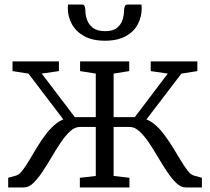

<svg xmlns="http://www.w3.org/2000/svg" viewBox="-20 -824 923 844"><path d="M16 0V-42.5L51.5 -52.5Q64.5 -56 79 -75Q93.5 -94 109.8 -121.5Q126 -149 144.2 -179Q162.5 -209 183.8 -236.5Q205 -264 229 -282.5Q253 -301 280.5 -304.5V-270L105 -500.5L35 -511.5V-554H239V-511.5L163.5 -500.5L309 -309H401V-500.5L332 -511.5V-554H548V-511.5L479.5 -500.5V-309H572.5L717.5 -500.5L642.5 -511.5V-554H847.5V-511.5L777.5 -500.5L601.5 -270V-304.5Q629 -301 653.2 -282.5Q677.5 -264 698.5 -236.5Q719.5 -209 738 -179Q756.5 -149 773 -121.5Q789.5 -94 804 -75Q818.5 -56 831.5 -52.5L867.5 -42.5V0H796.5Q775.5 0 755.2 -19.2Q735 -38.5 714.8 -68.8Q694.5 -99 674.5 -133.2Q654.5 -167.5 634 -197.8Q613.5 -228 592.8 -247Q572 -266 550.5 -266H479.5V-50.5L549 -42.5V0H331V-42.5L401 -50.5V-266H331Q309 -266 288.2 -247Q267.5 -228 247.2 -197.8Q227 -167.5 206.8 -133.2Q186.5 -99 166.5 -68.8Q146.5 -38.5 126.2 -19.2Q106 0 85 0ZM340.5 -804Q350.5 -804 353 -794.5Q355.5 -785 355.5 -773.5Q355.5 -757.5 362.5 -737.2Q369.5 -717 388.2 -702Q407 -687 442.5 -687Q477 -687 494.8 -702Q512.5 -717 518.8 -737.2Q525 -757.5 525 -773.5Q525 -785 528 -794.5Q531 -804 540.5 -804H602Q602 -800 602.5 -796.2Q603 -792.5 603 -789Q603 -750.5 585.8 -717.5Q568.5 -684.5 532.5 -664.8Q496.5 -645 441.5 -645Q387 -645 350.8 -664.8Q314.5 -684.5 296.2 -717.5Q278 -750.5 278 -789Q278 -792.5 278.5 -796.2Q279 -800 279 -804Z"/></svg>

Font: Merriweather 20pt Light
Style: Regular
Weight: 300
Version: Version 2.100